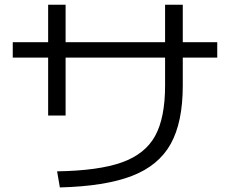

<svg xmlns="http://www.w3.org/2000/svg" viewBox="-20 -779 978 816"><path d="M498 -88.9C432.3 -65.4 340.5 -52.7 222.7 -50.8L234.4 17.6C362.6 14.3 464.7 -2 540.5 -31.2C616.4 -60.5 671.4 -106 705.6 -167.5C739.7 -229 756.8 -311.5 756.8 -415V-758.8H681.6V-415C681.6 -323.9 667.5 -252.6 639.2 -201.2C610.8 -149.7 563.8 -112.3 498 -88.9ZM184.6 -758.8V-288.1H258.8V-758.8ZM34.2 -599.6V-534.2H903.3V-599.6Z"/></svg>

Font: Pretendard Variable
Style: Regular
Weight: 400
Designer: Base glyphs from Inter by Rasmus Andersson; Hangeul glyphs from Noto Sans CJK(Source Han Sans) by Jang Soo-young and Kan
Foundry: Kil Hyung-jin
Version: Version 1.309;Glyphs 3.2 (3225)